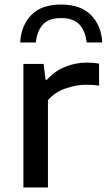

<svg xmlns="http://www.w3.org/2000/svg" viewBox="-20 -825 470 845"><path d="M83 0V-543.5H172L180.5 -474H187Q217.5 -510 264.2 -529.8Q311 -549.5 361.5 -549.5Q390.5 -549.5 416 -545V-448Q402 -450.5 386.8 -451.2Q371.5 -452 356.5 -452Q316.5 -452 269.2 -436Q222 -420 191 -384V0ZM69 -638Q73 -713 117.8 -759Q162.5 -805 249 -805Q335 -805 380.5 -758.8Q426 -712.5 430 -638H361Q357 -686.5 330.5 -716Q304 -745.5 249 -745.5Q193.5 -745.5 167.8 -716Q142 -686.5 138 -638Z"/></svg>

Font: Encode Sans Expanded Medium
Style: Regular
Weight: 500
Width: 7
Designer: Multiple Designers
Foundry: Impallari Type
Version: Version 3.000; ttfautohint (v1.8.3) -l 8 -r 50 -G 200 -x 14 